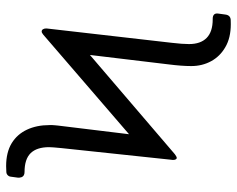

<svg xmlns="http://www.w3.org/2000/svg" viewBox="-94 -677 781 633"><g transform="rotate(-90 296.5 -360.5)"><path d="M85.6 -181.1Q85.6 -185 86.6 -189.3L124.6 -547.2Q127.8 -579.2 127.8 -589.1Q127.8 -629.6 108.1 -649.9Q88.4 -670.1 45.8 -670.1Q32.7 -670.1 28.8 -680Q26.6 -687.5 27.3 -692.1L30.5 -715.6Q31.2 -721.6 35.5 -725.7Q39.8 -729.8 45.8 -730.1Q59.3 -730.8 65.3 -730.8Q110.8 -730.8 141 -712.4Q170.5 -694.2 185.5 -662.1Q200.6 -630 200.6 -587.7Q201 -579.2 199.9 -568.9Q199.6 -565.7 199 -559.7Q198.5 -553.6 197.1 -544L170.5 -325.6L498.6 -608.3Q500 -609.7 504.3 -612.2Q506.7 -613.6 509.2 -613.6Q513.8 -613.6 516.5 -609.4Q519.2 -605.1 519.2 -598.7Q519.2 -595.9 518.8 -594.1L471.9 -185Q467.7 -149.5 467.7 -127.8Q467.7 -89.8 487.9 -69.8Q508.2 -49.7 549.4 -49.7H551.1Q560.7 -49.7 565.2 -45.1Q569.6 -40.5 568.2 -31.2L565 -7.8Q562.9 8.5 547.6 9.6Q543 9.9 533.4 9.9Q487.9 9.9 457.4 -8.2Q427.2 -25.6 411.2 -55Q395.2 -84.5 395.2 -120.4Q395.2 -151.6 400.6 -194.2L431.8 -454.5L104.4 -174.4Q96.2 -168.3 92.3 -168.3Q89.1 -168.3 87.4 -171.9Q85.6 -175.4 85.6 -181.1Z"/></g></svg>

Font: DeltaSans Light
Style: Regular
Weight: 300
Designer: Rasmus Andersson
Foundry: rsms
Version: Version 3.012